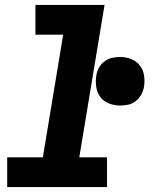

<svg xmlns="http://www.w3.org/2000/svg" viewBox="-20 -755 640 775"><path d="M9 0V-120H153L235 -615H123V-735H402L300 -120H412V0ZM465 -329Q441 -329 419.5 -337.5Q398 -346 385 -363.5Q372 -381 368.5 -404Q365 -427 369 -451Q371 -467 379.5 -482Q388 -497 402 -507.5Q416 -518 432.5 -521.5Q449 -525 465 -525Q488 -525 509.5 -516.5Q531 -508 544.5 -490.5Q558 -473 561.5 -450Q565 -427 561 -403Q558 -387 549.5 -372Q541 -357 527.5 -346.5Q514 -336 497.5 -332.5Q481 -329 465 -329Z"/></svg>

Font: Iosevka Slab HvExObl
Style: Regular
Weight: 900
Width: 7
Italic angle: -9°
Monospace: yes
Designer: Belleve Invis
Foundry: Belleve Invis
Version: Version 11.1.1; ttfautohint (v1.8.3)